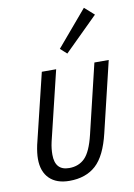

<svg xmlns="http://www.w3.org/2000/svg" viewBox="-89 -843 637 910"><g transform="rotate(-10 229.5 -388.0)"><path d="M171 10Q109 10 75 -23.5Q41 -57 41 -118Q41 -132 43 -148.5Q45 -165 49 -184L131 -522H200L119 -187Q115 -169 113.5 -154.5Q112 -140 112 -126Q112 -50 180 -50Q226 -50 255.5 -79.5Q285 -109 304 -188L384 -522H453L372 -184Q347 -78 298.5 -34Q250 10 171 10ZM265 -586 234 -614 380 -786 426 -745Z"/></g></svg>

Font: Ubuntu Sans Condensed
Style: Italic
Weight: 400
Width: 3
Italic angle: -13.5°
Designer: Dalton Maag Ltd
Foundry: Dalton Maag Ltd
Version: Version 1.006; ttfautohint (v1.8.4.7-5d5b)